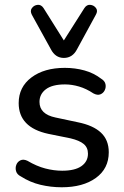

<svg xmlns="http://www.w3.org/2000/svg" viewBox="-20 -783 523 812"><path d="M241 9Q195 9 151 -1.5Q107 -12 68 -37Q52 -45 48 -59Q44 -73 49 -86Q54 -99 66.5 -105Q79 -111 96 -103Q135 -80 171.5 -70.5Q208 -61 243 -61Q297 -61 324.5 -80.5Q352 -100 352 -133Q352 -159 334 -174Q316 -189 278 -198L184 -217Q59 -244 59 -347Q59 -415 113 -455.5Q167 -496 254 -496Q298 -496 337.5 -485Q377 -474 408 -450Q423 -441 426 -427.5Q429 -414 423 -401.5Q417 -389 404.5 -384Q392 -379 375 -388Q345 -408 314.5 -417Q284 -426 255 -426Q201 -426 174 -405.5Q147 -385 147 -352Q147 -300 215 -286L309 -266Q374 -253 407 -222Q440 -191 440 -139Q440 -70 385.5 -30.5Q331 9 241 9ZM250 -538Q214 -538 195 -575L115 -720Q106 -737 115 -749Q124 -761 139 -762.5Q154 -764 164 -749L250 -612L337 -749Q347 -764 362 -762.5Q377 -761 386 -749Q395 -737 385 -720L306 -575Q287 -538 250 -538Z"/></svg>

Font: Chiron GoRound TC
Style: Regular
Weight: 400
Designer: Ryoko NISHIZUKA 西塚涼子 (kana, bopomofo & ideographs); Paul D. Hunt (Latin, Greek & Cyrillic); Sandoll Communications 산돌커뮤니
Foundry: Adobe
Version: Version 1.000;hotconv 1.1.1;makeotfexe 2.6.0